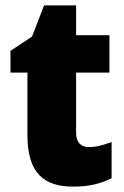

<svg xmlns="http://www.w3.org/2000/svg" viewBox="-20 -684 461 714"><path d="M311 -137C280 -137 263 -155 263 -191V-414H387V-553H263V-664H144L99 -548L19 -495V-414H82V-182C82 -39 144 10 253 10C315 10 355 -2 395 -21V-156C365 -145 339 -137 311 -137Z"/></svg>

Font: Noto Sans Gujarati UI SemiCondensed Black
Style: Regular
Weight: 900
Width: 4
Designer: Jelle Bosma - Monotype Design Team, Universal Thirst
Foundry: Monotype Imaging Inc.
Version: Version 2.106